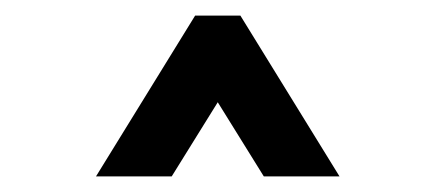

<svg xmlns="http://www.w3.org/2000/svg" viewBox="-20 -764 540 246"><path d="M103 -538H200L259 -633L318 -538H415L288 -744H230Z"/></svg>

Font: LXGW Marker Gothic
Style: Regular
Weight: 400
Version: Version 1.001